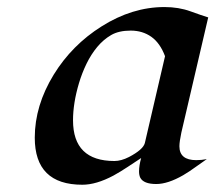

<svg xmlns="http://www.w3.org/2000/svg" viewBox="-20 -504 599 534"><path d="M209 9.8Q76.7 9.8 76.7 -121.1Q76.7 -210.4 129.4 -296.4Q180.2 -378.9 262.7 -430.7Q347.7 -484.4 437.5 -484.4Q477.1 -484.4 510 -472.4Q543 -460.4 559.1 -455.6L484.4 -135.3Q479 -109.9 479 -97.2Q479 -58.6 525.9 -58.6Q541 -58.6 555.2 -61.5Q540 -51.3 523.4 -39.1Q506.8 -26.9 489.3 -16.6Q446.8 7.8 414.6 7.8Q379.4 7.8 370.1 -9.8Q366.7 -17.1 366.7 -27.3Q366.7 -43.5 372.6 -64.5Q354.5 -52.7 335.2 -39.8Q315.9 -26.9 295.4 -15.6Q247.6 9.8 209 9.8ZM183.1 -169.4Q183.1 -56.2 298.3 -56.2Q316.9 -56.2 338.9 -67.4Q377.9 -87.9 382.8 -106L439 -347.7Q425.3 -384.3 400.9 -401.6Q376.5 -418.9 343.5 -418.9Q310.5 -418.9 289.1 -406.5Q267.6 -394 250.5 -373.5Q233.4 -353 220.7 -326.9Q208 -300.8 199.7 -272.9Q183.1 -217.3 183.1 -169.4Z"/></svg>

Font: Fondamento
Style: Italic
Weight: 400
Italic angle: -12°
Version: Version 1.000